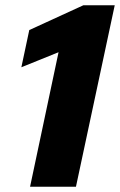

<svg xmlns="http://www.w3.org/2000/svg" viewBox="-20 -708 455 728"><path d="M94 0 202 -510 61 -453 91 -594 296 -688H415L268 0Z"/></svg>

Font: Saira
Style: Bold Italic
Weight: 700
Italic angle: -12°
Designer: Hector Gatti with collaboration of the Omnibus-Type team
Foundry: Omnibus-Type
Version: Version 1.100; ttfautohint (v1.8.3)